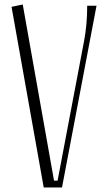

<svg xmlns="http://www.w3.org/2000/svg" viewBox="-20 -825 475 845"><path d="M404.8 -799.8 252.9 0H172.4L30.8 -794.9L80.1 -805.2L217.8 -29.8H233.4L350.1 -645Q363.8 -717.3 363.8 -799.8Z"/></svg>

Font: Reswysokr
Style: Regular
Weight: 500
Version: Version 0.984